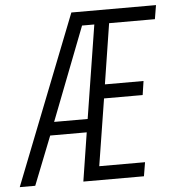

<svg xmlns="http://www.w3.org/2000/svg" viewBox="-64 -779 757 827"><g transform="rotate(-5 314.5 -365.0)"><path d="M-12 0H55L138 -210H296L263 0H525L535 -60H337L383 -349H550L559 -409H392L433 -670H631L641 -730H275ZM160 -267 316 -670H369L305 -267Z"/></g></svg>

Font: JetBrains Mono ExtraLight
Style: Italic
Weight: 240
Italic angle: -9°
Monospace: yes
Designer: Philipp Nurullin, Konstantin Bulenkov
Foundry: JetBrains
Version: Version 2.305